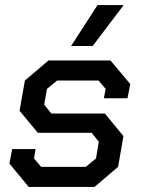

<svg xmlns="http://www.w3.org/2000/svg" viewBox="-20 -736 560 756"><path d="M17 -92 28 -149H120L114 -112L142 -79H318L358 -112L369 -178L341 -213H129L57 -300L78 -419L171 -498H415L493 -405L482 -349H389L396 -386L368 -419H205L165 -386L154 -324L182 -289H393L466 -200L445 -79L352 0H93ZM364 -716H467L345 -555H260Z"/></svg>

Font: Chakra Petch Medium
Style: Italic
Weight: 500
Italic angle: -10°
Designer: Katatrad Aksorn Co.,Ltd.
Foundry: Cadson Demak Co.,Ltd.
Version: Version 1.000; ttfautohint (v1.6)